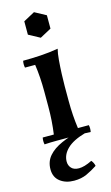

<svg xmlns="http://www.w3.org/2000/svg" viewBox="-136 -727 581 1001"><g transform="rotate(-15 154.5 -226.5)"><path d="M282 -35Q286 -17 282 2Q248 0 217 0Q186 0 158 0Q130 0 99 0Q68 0 33 2Q29 -17 33 -35H93Q98 -71 100.5 -107.5Q103 -144 103 -184V-264Q103 -343 93 -411H38Q34 -430 38 -448Q85 -448 133 -451Q181 -454 228 -462Q222 -439 219 -402.5Q216 -366 214.5 -328.5Q213 -291 213 -264V-184Q213 -144 215.5 -107.5Q218 -71 223 -35ZM158 -678 219 -645V-573L158 -540L97 -573V-645ZM134 225Q89 225 59 202Q29 179 29 136Q29 94 54.5 64.5Q80 35 126.5 14.5Q173 -6 233 -21L252 0Q185 19 153 50Q121 81 121 119Q121 140 134.5 154.5Q148 169 175 169Q189 169 206.5 164Q224 159 246 148Q258 162 261 179Q232 198 202.5 211.5Q173 225 134 225Z"/></g></svg>

Font: Poltawski Nowy Medium
Style: Regular
Weight: 500
Version: Version 1.001;gftools[0.9.25]